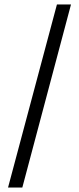

<svg xmlns="http://www.w3.org/2000/svg" viewBox="-20 -770 354 860"><path d="M235 -750H298L80 70H16Z"/></svg>

Font: Bellota Text
Style: Regular
Weight: 400
Designer: Kemie Guaida
Foundry: Kemie Guaida
Version: Version 4.001